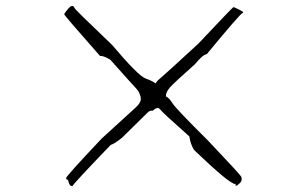

<svg xmlns="http://www.w3.org/2000/svg" viewBox="-20 -691 1040 649"><path d="M225 -62Q227 -69 354 -201Q367 -205 392 -225Q472 -303 478.5 -310Q485 -317 493 -317H497Q506 -326 513 -326Q518 -326 525 -317Q532 -308 620 -230Q624 -203 636 -184Q756 -69 775 -69L777 -70L776 -66Q776 -63 778 -63Q780 -63 786 -68Q797 -76 797 -85Q797 -87 796 -92.5Q795 -98 682 -217Q575 -323 563 -342Q551 -361 541 -365V-368Q541 -380 554.5 -395.5Q568 -411 639 -474Q665 -506 679 -508Q792 -645 800 -647Q802 -648 802 -649Q802 -652 786.5 -659.5Q771 -667 769 -667Q764 -664 651 -544Q536 -438 523 -427.5Q510 -417 506 -409Q496 -417 471.5 -426Q447 -435 359 -539Q232 -660 232 -664Q229 -671 224 -671Q218 -671 207.5 -658Q197 -645 197 -643Q197 -639 318 -502H321Q331 -502 353 -489Q426 -407 438 -394.5Q450 -382 452 -373Q456 -365 456 -357Q456 -343 438.5 -327.5Q421 -312 324 -223Q203 -95 203.5 -89Q204 -83 210 -83Q214 -62 223 -62Z"/></svg>

Font: Xiaobo Songti 小帛宋体
Style: Regular
Weight: 400
Version: Version 1.501;March 17, 2024;FontCreator 14.0.0.2814 64-bit